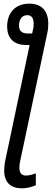

<svg xmlns="http://www.w3.org/2000/svg" viewBox="-20 -790 286 1050"><path d="M100 240C126 240 157 232 176 223V158C156 165 139 170 122 170C96 170 86 153 86 128C86 112 89 95 93 78L239 -611C243 -628 244 -646 244 -660C244 -728 210 -770 141 -770C59 -770 19 -715 19 -645C19 -587 50 -544 122 -544H142L12 73C6 98 3 124 3 143C3 210 41 240 100 240ZM131 -607C101 -607 84 -620 84 -650C84 -682 99 -707 129 -707C151 -707 164 -693 164 -661C164 -653 164 -641 161 -631L156 -607Z"/></svg>

Font: Noto Sans Display SemiCondensed
Style: Italic
Weight: 400
Width: 4
Italic angle: -12°
Designer: Monotype Design Team
Foundry: Monotype Imaging Inc.
Version: Version 1.900